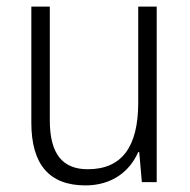

<svg xmlns="http://www.w3.org/2000/svg" viewBox="-20 -552 576 582"><path d="M455 -532H399V-241C399 -105 348 -39 246 -39C170 -39 131 -85 131 -187V-532H75V-180C75 -54 129 10 239 10C321 10 374 -34 399 -91H402L410 0H455Z"/></svg>

Font: Noto Sans Gujarati SemiCondensed Light
Style: Regular
Weight: 300
Width: 4
Designer: Jelle Bosma - Monotype Design Team, Universal Thirst
Foundry: Monotype Imaging Inc.
Version: Version 2.106